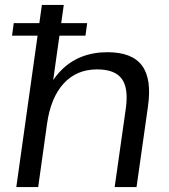

<svg xmlns="http://www.w3.org/2000/svg" viewBox="-20 -760 688 780"><path d="M491.2 -319.5Q502.6 -402.4 474.4 -440.2Q446.3 -478.1 374.4 -478.1Q291.5 -478.1 238.9 -421.1Q186.3 -364.1 171 -256.7L121.1 -186.7L131.3 -253.2Q153 -396 226.2 -471.9Q299.4 -547.9 416.8 -547.9Q516.3 -547.9 556.8 -493.7Q597.4 -439.5 580.9 -326L534.7 0H445.8ZM150.2 -740H239.1L186 -363.4L135.1 0H46.2ZM334.1 -665.9 327.2 -615H28.9L35.8 -665.9Z"/></svg>

Font: Pathway Extreme 8pt Thin
Style: Italic
Weight: 100
Italic angle: -8°
Designer: Eduardo Rodriguez Tunni
Foundry: Eduardo Rodriguez Tunni
Version: Version 1.000